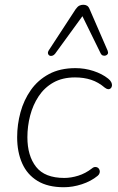

<svg xmlns="http://www.w3.org/2000/svg" viewBox="-20 -778 495 806"><path d="M248 8Q181 8 137.5 -18.5Q94 -45 73 -92.5Q52 -140 52 -202Q52 -255 66 -306.5Q80 -358 109.5 -400Q139 -442 185.5 -467Q232 -492 297 -492Q336 -492 372.5 -480Q409 -468 434 -448Q443 -441 447 -433Q451 -425 450 -418Q449 -411 444.5 -407Q440 -403 434 -403.5Q428 -404 420 -410Q393 -433 362.5 -443Q332 -453 295 -453Q242 -453 204 -431.5Q166 -410 142 -373.5Q118 -337 106.5 -292.5Q95 -248 95 -202Q95 -124 131.5 -77.5Q168 -31 250 -31Q278 -31 308.5 -40.5Q339 -50 366 -71Q373 -77 380 -77Q387 -77 391.5 -73.5Q396 -70 398 -64Q400 -58 398 -51.5Q396 -45 390 -40Q362 -17 323.5 -4.5Q285 8 248 8ZM432 -565Q435 -557 432.5 -552Q430 -547 424 -545Q418 -543 412 -545Q406 -547 403 -553L326 -710L211 -552Q206 -546 199.5 -544Q193 -542 188 -544.5Q183 -547 181.5 -553Q180 -559 185 -567L298 -740Q306 -751 313.5 -754.5Q321 -758 330 -758Q339 -758 345.5 -754Q352 -750 356 -740Z"/></svg>

Font: Nunito ExtraLight
Style: Italic
Weight: 200
Italic angle: -9°
Designer: Vernon Adams
Foundry: Vernon Adams
Version: Version 3.602